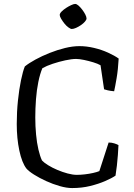

<svg xmlns="http://www.w3.org/2000/svg" viewBox="-20 -954 682 974"><path d="M346 0Q318 0 283 -10Q248 -20 214 -35.5Q180 -51 153 -68Q126 -85 114 -99Q91 -129 78 -190.5Q65 -252 65 -325Q65 -386 71 -443.5Q77 -501 86.5 -547Q96 -593 106 -617Q127 -634 160 -652Q193 -670 232 -685.5Q271 -701 310 -710.5Q349 -720 383 -720Q419 -720 457 -711Q495 -702 528 -687Q561 -672 582 -657Q579 -601 571.5 -557Q564 -513 559 -491Q538 -493 526 -496Q514 -499 508 -501L490 -623Q476 -631 453 -638Q430 -645 406 -650Q382 -655 366 -655Q344 -655 311.5 -648Q279 -641 247.5 -630.5Q216 -620 195 -608Q183 -580 174.5 -538.5Q166 -497 162.5 -450Q159 -403 159 -358Q159 -314 163 -271.5Q167 -229 175 -195Q183 -161 193 -140Q203 -129 224 -116Q245 -103 271 -92Q297 -81 323 -74Q349 -67 370 -67Q388 -67 410 -69.5Q432 -72 452 -76.5Q472 -81 484 -86L531 -231Q547 -231 560.5 -226.5Q574 -222 581 -218Q580 -195 578 -168Q576 -141 573 -114Q570 -87 566 -63Q547 -50 513.5 -35.5Q480 -21 437.5 -10.5Q395 0 346 0ZM344 -807Q338 -807 327 -815Q316 -823 306.5 -835Q297 -847 290 -859Q283 -871 283 -878Q283 -886 292.5 -895.5Q302 -905 315 -913.5Q328 -922 341 -928Q354 -934 361 -934Q369 -934 378.5 -925.5Q388 -917 397.5 -904.5Q407 -892 413 -880Q419 -868 419 -860Q419 -854 411 -844.5Q403 -835 390.5 -826.5Q378 -818 365.5 -812.5Q353 -807 344 -807Z"/></svg>

Font: Texturina Medium 12pt Light
Style: Regular
Weight: 300
Version: Version 1.002